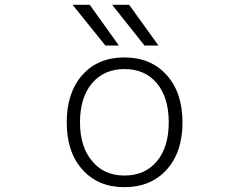

<svg xmlns="http://www.w3.org/2000/svg" viewBox="-20 -774 1040 805"><path d="M367.2 -97.7Q416 -38.1 502 -38.1Q587.9 -38.1 637.7 -97.7Q687.5 -157.2 687.5 -261.2Q687.5 -365.2 637.7 -424.8Q587.9 -484.4 502 -484.4Q416 -484.4 365.7 -424.8Q315.4 -365.2 315.4 -261.2Q315.4 -157.2 367.2 -97.7ZM325.2 -63.5Q259.8 -135.7 259.8 -260.7Q259.8 -385.7 325.2 -459.5Q390.6 -533.2 501.5 -533.2Q612.3 -533.2 678.7 -459.5Q745.1 -385.7 745.1 -260.7Q745.1 -135.7 678.7 -62.5Q612.3 10.7 501.5 10.7Q390.6 10.7 325.2 -63.5ZM585.9 -583 450.2 -753.9H521.5L644.5 -583ZM421.9 -583 284.2 -753.9H356.4L478.5 -583Z"/></svg>

Font: GenEi Gothic M Light
Style: Regular
Weight: 300
Designer: o_tamon (Modified); [Source Han Sans]
Ryoko NISHIZUKA  (kana & ideographs); Paul D. Hunt (Latin, Greek & Cyrillic); Wenl
Version: Version 1.1a;Original Version 1.004